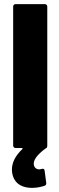

<svg xmlns="http://www.w3.org/2000/svg" viewBox="-20 -720 285 934"><path d="M208 -2C209 -4 210 -7 210 -12V-688C210 -695 205 -700 198 -700H56C49 -700 44 -695 44 -688V-12C44 -5 49 0 56 0H86C90 0 91 3 88 6C54 38 38 72 38 105C38 113 39 122 41 130C54 180 96 194 136 194C159 194 181 189 196 184C202 182 205 178 205 173C205 172 205 171 205 170L197 110C196 103 193 101 188 101C187 101 184 101 182 102C178 103 174 104 171 104C159 104 149 98 145 84C139 61 161 32 202 2C204 1 206 0 208 -2Z"/></svg>

Font: Barlow Semi Condensed ExtraBold
Style: Regular
Weight: 800
Width: 4
Designer: Jeremy Tribby
Foundry: Tribby Type
Version: Version 1.422;hotconv 1.0.109;makeotfexe 2.5.65596